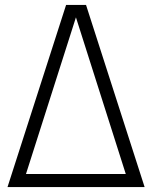

<svg xmlns="http://www.w3.org/2000/svg" viewBox="-20 -760 618 780"><path d="M329.5 -740 567.5 0H10.5L248.5 -740ZM288.5 -689.5 85.5 -53H491Z"/></svg>

Font: Encode Sans Condensed Light
Style: Regular
Weight: 300
Width: 3
Designer: Multiple Designers
Foundry: Impallari Type
Version: Version 2.000